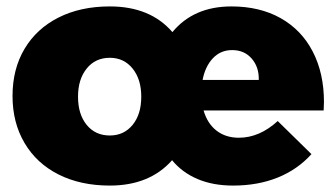

<svg xmlns="http://www.w3.org/2000/svg" viewBox="-20 -571 1048 598"><path d="M989 -253 988 -227H614Q626 -186 654.5 -164Q683 -142 724 -142Q788 -142 845 -194L950 -91Q907 -43 845 -18Q783 7 706 7Q643 7 595 -13.5Q547 -34 516 -72Q446 7 322 7Q231 7 162.5 -27.5Q94 -62 56.5 -125.5Q19 -189 19 -272Q19 -356 56.5 -419Q94 -482 162.5 -516.5Q231 -551 322 -551Q448 -551 517 -471Q583 -551 701 -551Q789 -551 854 -514.5Q919 -478 954 -410.5Q989 -343 989 -253ZM703 -415Q667 -415 643 -389.5Q619 -364 611 -322H786Q787 -362 764 -388.5Q741 -415 703 -415ZM420 -270Q420 -324 393 -357.5Q366 -391 322 -391Q277 -391 250 -357.5Q223 -324 223 -270Q223 -215 250 -182Q277 -149 322 -149Q366 -149 393 -182Q420 -215 420 -270Z"/></svg>

Font: #9Slide03 Montserrat ExtraBold
Style: Regular
Weight: 800
Designer: Julieta Ulanovsky
Foundry: Julieta Ulanovsky
Version: Version 6.001